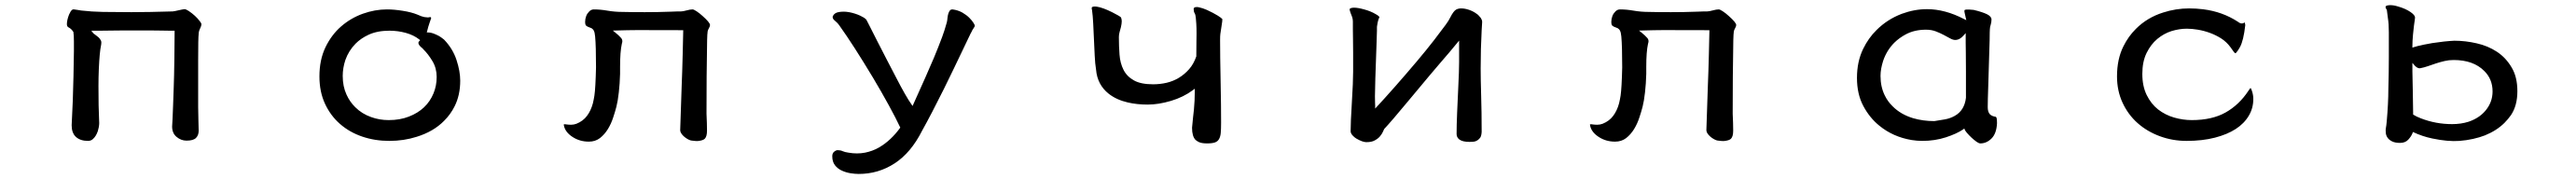

<svg xmlns="http://www.w3.org/2000/svg" viewBox="-20 -503 10040 698"><path d="M260.7 -464.4Q254.9 -459.5 249 -445.8Q240.7 -424.3 240.7 -408.2Q240.7 -401.9 244.1 -398.4L247.6 -396Q257.8 -391.1 266.1 -378.4Q268.1 -364.7 268.1 -341.3V-303.7Q268.1 -280.3 266.4 -205.6Q264.6 -130.9 263.7 -110.4Q263.2 -89.8 259.3 -14.6Q259.3 15.6 275.9 30.8Q293 46.4 323.2 46.4Q334.5 46.4 342.3 39.1Q354.5 28.3 361.3 8.3Q363.3 2.4 365 -6.8Q366.7 -16.1 366.7 -23.2Q366.7 -30.3 366.2 -36.6Q363.8 -83 363.8 -167Q363.8 -200.7 365.2 -233.9Q366.7 -267.1 368.7 -289.1Q370.6 -311 374.5 -330.1Q375 -333 375 -337.2Q375 -341.3 373.5 -344.7Q369.6 -352.5 363.8 -357.7Q357.9 -362.8 352.5 -366.5Q347.2 -370.1 345.2 -372.1Q342.3 -374.5 341.3 -376.5L335.9 -383.3H373Q391.6 -383.3 414.6 -383.8Q437.5 -384.3 463.4 -384.3H564.9Q588.9 -384.3 608.4 -383.8Q627.9 -383.3 640.6 -383.3H660.6V-378.9Q660.6 -350.1 659.7 -275.6Q658.7 -201.2 657.2 -163.6Q655.8 -126 654.8 -95.2Q652.3 -24.9 650.9 -9.8Q650.9 16.6 668.5 31Q686 45.4 707 45.4Q733.4 45.4 743.9 34.9Q754.4 24.4 754.4 6.8Q754.4 1.5 753.4 -32.5Q752.4 -66.4 752.4 -85.9V-267.6Q752.4 -356 754.4 -370.6Q754.4 -380.9 760.3 -392.6Q765.1 -402.3 765.1 -408.2Q765.1 -412.6 758.8 -420.4Q742.2 -442.4 715.3 -460.4Q704.6 -467.3 699.2 -467.3Q695.8 -467.3 689.5 -465.8Q668.9 -461.4 662.8 -460Q656.7 -458.5 653.3 -458.5Q556.6 -455.6 492.2 -455.6Q427.7 -455.6 381.3 -456.5Q335 -457.5 303.2 -461.4Q298.3 -461.4 285.2 -463.9Q272 -466.3 268.8 -466.3Q265.6 -466.3 265.1 -466.3Q264.6 -466.3 263.9 -466.1Q263.2 -465.8 262.5 -465.3Q261.7 -464.8 260.7 -464.4Z M1658.7 -436Q1656.7 -436.5 1656.2 -436.5Q1655.8 -436.5 1655 -436.3Q1654.3 -436 1652.8 -435.5Q1650.9 -435.1 1647 -435.1Q1643.1 -435.1 1633.8 -436.5Q1624.5 -438 1606.4 -446.3Q1583.5 -455.6 1549.8 -460.9Q1516.1 -466.3 1488.3 -466.3Q1441.4 -466.3 1394.3 -449.5Q1347.2 -432.6 1309.6 -399.9Q1272 -367.2 1248.5 -318.4Q1225.1 -269.5 1225.1 -205.1Q1225.1 -145.5 1246.6 -98.9Q1268.1 -52.2 1305.2 -19.8Q1342.3 12.7 1391.6 29.5Q1440.9 46.4 1497.6 46.4Q1554.2 46.4 1604.5 30.3Q1669.4 10.3 1710.9 -31.7Q1735.8 -56.2 1752 -88.4Q1773.9 -131.8 1773.9 -188.5Q1773.9 -225.1 1759.5 -269Q1745.1 -313 1710.9 -348.6Q1709 -350.1 1702.9 -354.7Q1696.8 -359.4 1689.9 -363.3Q1678.7 -369.1 1668.5 -372.8Q1658.2 -376.5 1649.4 -376.5H1643.6Q1649.9 -401.9 1654.3 -413.8Q1658.7 -425.8 1660.6 -432.1Q1660.6 -434.6 1658.7 -436ZM1669.9 -139.2Q1643.6 -75.2 1573.7 -48.3Q1539.1 -34.7 1495.1 -34.7Q1459 -34.7 1426.8 -46.4Q1390.6 -59.1 1364.7 -85Q1343.3 -106 1330.6 -134.3Q1315.9 -166 1315.9 -207Q1315.9 -237.8 1326.2 -269Q1338.9 -305.2 1366.2 -333Q1386.7 -353.5 1416 -367.2Q1450.2 -383.3 1498 -383.3Q1530.8 -383.3 1561.8 -374.8Q1592.8 -366.2 1614.3 -349.1L1617.7 -346.2L1614.3 -342.8Q1610.8 -338.9 1610.8 -335.9Q1610.8 -332 1614.7 -326.2Q1617.2 -323.2 1619.6 -320.8L1627.4 -314L1630.4 -310.5Q1648.9 -292.5 1665.5 -264.9Q1682.1 -237.3 1682.1 -203.1Q1682.1 -168.9 1669.9 -139.2Z M2735.8 6.8Q2735.8 -20.5 2733.9 -59.6Q2733.9 -145.5 2734.4 -204.6Q2735.8 -330.6 2736.3 -346.9Q2736.8 -363.3 2737.1 -367.7Q2737.3 -372.1 2737.8 -374.5Q2737.8 -383.3 2742.7 -391.8Q2747.6 -400.4 2747.6 -405.3Q2747.6 -415 2718.3 -440.9Q2706.5 -451.7 2695.3 -459Q2684.1 -466.3 2679.7 -466.3Q2670.4 -466.3 2656.2 -462.4Q2642.1 -458.5 2634.5 -458.5Q2627 -458.5 2617.4 -458.3Q2607.9 -458 2595.7 -457.5Q2546.9 -455.6 2493.2 -455.6Q2439.5 -455.6 2406.2 -456.5Q2376.5 -456.5 2348.1 -461.4Q2319.8 -466.3 2294.9 -466.3Q2284.7 -466.3 2276.9 -458.5Q2269 -450.7 2265.1 -440.9Q2260.7 -429.2 2260.7 -417.5Q2260.7 -409.2 2263.2 -404.3Q2270 -398.4 2274.4 -397.5Q2280.8 -395.5 2285.6 -393.1L2290 -389.6Q2293 -387.2 2294.9 -382.8Q2298.3 -376.5 2299.8 -360.4Q2303.2 -323.2 2303.2 -240.2Q2301.3 -159.7 2296.9 -129.9Q2294.4 -114.3 2291 -100.1Q2283.2 -71.3 2268.1 -51.3Q2252.9 -30.8 2227.1 -20.5Q2216.8 -16.6 2206.1 -16.6Q2197.3 -16.6 2189.9 -17.6Q2182.6 -18.6 2181.6 -18.6Q2178.7 -18.6 2177.7 -18.1Q2177.7 -17.6 2177.7 -16.6Q2177.7 -15.6 2178.2 -12.7Q2183.6 12.7 2211.7 31Q2239.7 49.3 2275.4 49.3Q2300.3 49.3 2318.4 35.6Q2336.4 21.5 2349.4 0.5Q2362.3 -20.5 2370.1 -44.9Q2377.4 -66.4 2382.8 -87.4Q2388.2 -108.4 2392.1 -142.8Q2396 -177.2 2397 -214.8V-241.7Q2397 -301.8 2403.8 -332Q2405.8 -338.4 2405.8 -341.8Q2405.8 -349.6 2400.9 -355Q2392.6 -364.7 2377.9 -376.5L2368.7 -383.8Q2434.1 -385.7 2466.1 -385.7Q2498 -385.7 2536.1 -385.5Q2574.2 -385.3 2638.7 -385.3H2643.1V-380.9Q2643.1 -370.1 2641.1 -293.5Q2639.2 -216.8 2637.2 -171.4Q2635.7 -140.6 2632.3 -24.9Q2631.3 1 2631.3 4.4Q2631.3 14.6 2643.1 26.4Q2652.3 35.6 2665.5 42Q2672.9 45.4 2677.7 45.4H2678.2Q2691.9 47.4 2700.2 46.9Q2720.2 44.9 2727.1 38.1Q2735.8 29.3 2735.8 6.8Z M3731 -454.1Q3714.4 -463.4 3692.9 -466.3Q3686.5 -466.3 3683.6 -463.4Q3675.3 -453.6 3673.3 -433.6Q3672.4 -422.4 3670.4 -415Q3661.6 -383.3 3652.3 -358.4Q3636.7 -316.9 3620.6 -278.3Q3593.8 -214.8 3537.1 -89.8L3532.7 -96.2Q3511.7 -125.5 3472.2 -202.1Q3454.1 -237.3 3434.6 -274.4Q3415 -311.5 3398.9 -343.8Q3382.8 -376 3375 -391.1Q3367.2 -406.2 3364.3 -412.1Q3358.4 -422.9 3356.9 -426.3L3355 -428.2Q3348.6 -434.6 3333 -441.9Q3314 -450.7 3292 -455.1Q3279.8 -457.5 3269.5 -457.5Q3259.3 -457.5 3250 -456.1Q3231.9 -453.1 3226.1 -439.5Q3225.6 -438 3225.6 -437Q3225.6 -430.7 3231 -425.3Q3238.8 -418.5 3243.2 -414.1Q3247.6 -409.7 3252.4 -402.8Q3306.2 -327.6 3382.8 -200.2Q3416 -144.5 3443.8 -93.8Q3471.7 -43 3489.3 -5.4Q3471.2 19.5 3450.7 38.8Q3430.2 58.1 3405.8 72.3Q3381.3 86.4 3351.6 92.3Q3336.4 95.2 3320.3 95.2Q3304.2 95.2 3287.6 92.3Q3272.9 90.3 3264.4 86.4Q3255.9 82.5 3245.1 82.5Q3238.3 82.5 3230 89.8Q3224.1 95.7 3224.1 106.4Q3224.1 127.4 3234.4 141.1Q3245.1 154.8 3261 162.1Q3276.9 169.4 3294.4 172.4Q3313 175.3 3327.1 175.3Q3403.8 175.3 3467.3 134Q3530.8 92.8 3574.2 6.8Q3610.4 -58.1 3659.7 -157.2Q3680.7 -199.2 3699.2 -238.3Q3717.8 -277.3 3732.4 -307.6Q3747.1 -337.9 3756.1 -357.2Q3765.1 -376.5 3767.6 -379.9Q3770.5 -387.2 3774.4 -392.1Q3779.8 -399.9 3779.8 -402.6Q3779.8 -405.3 3774.4 -414.1Q3769 -422.9 3758.1 -433.8Q3747.1 -444.8 3731 -454.1Z M4641.1 -434.1Q4643.6 -407.7 4643.8 -392.6Q4644 -377.4 4644 -371.1Q4644 -364.7 4643.6 -342.5Q4643.1 -320.3 4643.1 -284.2V-283.2Q4632.8 -253.4 4615.2 -233.4Q4579.1 -192.4 4527.3 -180.2Q4501.5 -174.3 4474.6 -174.3Q4426.8 -174.3 4399.9 -189.5Q4372.6 -204.6 4359.4 -230.7Q4346.2 -256.8 4343.8 -290Q4341.3 -323.2 4341.3 -358.4Q4341.3 -368.7 4344.2 -378.7Q4347.2 -388.7 4349.1 -396.5Q4352.5 -411.1 4352.5 -419.9Q4352.5 -427.7 4349.6 -435.1Q4344.7 -440.4 4314.5 -455.6Q4278.3 -473.6 4254.9 -477.1Q4251 -477.5 4249.3 -477.5Q4247.6 -477.5 4245.6 -477.5Q4240.7 -477.5 4237.3 -475.6Q4235.4 -474.6 4235.4 -471.2Q4235.4 -467.8 4236.8 -462.9V-462.4Q4239.7 -441.9 4241.2 -411.6L4247.1 -285.6Q4248.5 -254.4 4252.4 -231Q4257.3 -172.9 4301.3 -137.7Q4331.5 -113.8 4376 -103.5Q4411.6 -95.2 4453.6 -95.2Q4495.6 -95.2 4544.2 -109.6Q4592.8 -124 4630.4 -151.9L4637.2 -157.2V-148.4Q4637.2 -110.4 4633.8 -75.7Q4632.3 -61 4630.4 -44.9Q4628.4 -28.8 4626.5 -4.9Q4626.5 28.8 4640.1 42.5Q4645.5 47.4 4653.8 51.3Q4665 56.2 4685.1 56.2Q4705.1 56.2 4716.3 52.2Q4726.6 48.3 4731.4 39.6Q4736.8 30.8 4738.3 16.1Q4739.7 1 4739.7 -24.4Q4739.7 -49.8 4739.3 -95.2Q4738.8 -140.6 4737.8 -188.5Q4735.8 -284.2 4735.8 -346.7Q4735.8 -362.8 4736.8 -370.6Q4738.8 -384.3 4741.2 -399.7Q4743.7 -415 4744.1 -419.4Q4744.6 -423.8 4744.6 -428.7Q4740.2 -433.6 4727.1 -441.9Q4709 -453.1 4684.1 -464.4Q4668.5 -471.2 4655.3 -474.1Q4649.4 -475.6 4645 -475.6Q4637.2 -475.6 4634.8 -472.7Q4632.8 -471.2 4632.8 -468.3Q4632.8 -457.5 4636.5 -451.7Q4640.1 -445.8 4641.1 -434.1Z M5757.3 -418Q5757.3 -424.8 5752 -433.1Q5744.1 -442.4 5743.2 -443.1Q5742.2 -443.8 5741.7 -444.6Q5741.2 -445.3 5740.5 -445.8Q5739.7 -446.3 5739 -446.8Q5738.3 -447.3 5737.5 -448Q5736.8 -448.7 5735.8 -449.2Q5722.7 -459 5706.3 -464.6Q5689.9 -470.2 5675.8 -470.2Q5664.6 -470.2 5656.2 -465.8Q5645.5 -460 5632.8 -434.6Q5627 -422.4 5614.7 -405.8Q5599.1 -384.3 5569.8 -346.4Q5540.5 -308.6 5503.4 -264.6Q5415.5 -160.6 5340.3 -79.6V-90.8Q5340.3 -98.6 5339.8 -104Q5339.4 -113.3 5339.4 -127.4Q5339.4 -166 5345.7 -335Q5347.2 -372.1 5347.2 -383.1Q5347.2 -394 5347.2 -396Q5347.2 -397.9 5347.4 -399.9Q5347.7 -401.9 5348.1 -404.3Q5351.1 -424.8 5356.4 -434.6Q5356.9 -435.1 5356.9 -435.5Q5356.9 -439.9 5341.8 -448.2Q5322.8 -459.5 5297.4 -466.3Q5272.9 -473.1 5257.8 -473.1Q5249.5 -473.1 5244.1 -470.7Q5242.7 -469.7 5241.7 -468.8Q5240.7 -467.8 5240.7 -465.8Q5240.7 -463.9 5241.7 -461.4Q5243.7 -453.6 5247.3 -445.1Q5251 -436.5 5252.2 -430.4Q5253.4 -424.3 5253.4 -418V-388.7Q5253.4 -373 5253.9 -350.6Q5254.4 -328.1 5254.4 -297.4V-223.6Q5254.4 -184.1 5249.5 -104.5Q5244.6 -25.4 5244.6 8.8Q5244.6 17.6 5254.4 27.3Q5260.3 33.2 5266.6 37.1Q5291 51.3 5305.7 51.3Q5326.2 51.3 5337.9 44.9Q5351.6 37.6 5358.9 28.8Q5366.2 20 5369.6 12.7L5375.5 0Q5404.3 -30.8 5467.8 -107.4Q5539.6 -193.8 5551.8 -208L5590.8 -253.9L5629.4 -298.8Q5647.9 -320.3 5667.5 -344.7V-260.7Q5667.5 -228.5 5664.1 -160.2Q5660.6 -91.8 5659.7 -62.5Q5657.7 -13.7 5657.7 17.6V18.1Q5657.7 18.6 5657.7 19.5Q5657.7 32.7 5668.5 41Q5681.2 50.3 5708 50.3Q5713.9 50.3 5721.7 49.8Q5729.5 49.3 5735.4 46.1Q5741.2 43 5744.1 40Q5747.1 37.1 5749.5 34.2Q5754.4 26.9 5755.4 11.7Q5755.4 -66.4 5753.4 -130.4Q5751.5 -194.3 5751.5 -236.3Q5751.5 -313 5755.4 -385.3Q5756.8 -409.2 5757.1 -413.3Q5757.3 -417.5 5757.3 -418Z M6735.8 6.8Q6735.8 -20.5 6733.9 -59.6Q6733.9 -145.5 6734.4 -204.6Q6735.8 -330.6 6736.3 -346.9Q6736.8 -363.3 6737.1 -367.7Q6737.3 -372.1 6737.8 -374.5Q6737.8 -383.3 6742.7 -391.8Q6747.6 -400.4 6747.6 -405.3Q6747.6 -415 6718.3 -440.9Q6706.5 -451.7 6695.3 -459Q6684.1 -466.3 6679.7 -466.3Q6670.4 -466.3 6656.2 -462.4Q6642.1 -458.5 6634.5 -458.5Q6627 -458.5 6617.4 -458.3Q6607.9 -458 6595.7 -457.5Q6546.9 -455.6 6493.2 -455.6Q6439.5 -455.6 6406.2 -456.5Q6376.5 -456.5 6348.1 -461.4Q6319.8 -466.3 6294.9 -466.3Q6284.7 -466.3 6276.9 -458.5Q6269 -450.7 6265.1 -440.9Q6260.7 -429.2 6260.7 -417.5Q6260.7 -409.2 6263.2 -404.3Q6270 -398.4 6274.4 -397.5Q6280.8 -395.5 6285.6 -393.1L6290 -389.6Q6293 -387.2 6294.9 -382.8Q6298.3 -376.5 6299.8 -360.4Q6303.2 -323.2 6303.2 -240.2Q6301.3 -159.7 6296.9 -129.9Q6294.4 -114.3 6291 -100.1Q6283.2 -71.3 6268.1 -51.3Q6252.9 -30.8 6227.1 -20.5Q6216.8 -16.6 6206.1 -16.6Q6197.3 -16.6 6189.9 -17.6Q6182.6 -18.6 6181.6 -18.6Q6178.7 -18.6 6177.7 -18.1Q6177.7 -17.6 6177.7 -16.6Q6177.7 -15.6 6178.2 -12.7Q6183.6 12.7 6211.7 31Q6239.7 49.3 6275.4 49.3Q6300.3 49.3 6318.4 35.6Q6336.4 21.5 6349.4 0.5Q6362.3 -20.5 6370.1 -44.9Q6377.4 -66.4 6382.8 -87.4Q6388.2 -108.4 6392.1 -142.8Q6396 -177.2 6397 -214.8V-241.7Q6397 -301.8 6403.8 -332Q6405.8 -338.4 6405.8 -341.8Q6405.8 -349.6 6400.9 -355Q6392.6 -364.7 6377.9 -376.5L6368.7 -383.8Q6434.1 -385.7 6466.1 -385.7Q6498 -385.7 6536.1 -385.5Q6574.2 -385.3 6638.7 -385.3H6643.1V-380.9Q6643.1 -370.1 6641.1 -293.5Q6639.2 -216.8 6637.2 -171.4Q6635.7 -140.6 6632.3 -24.9Q6631.3 1 6631.3 4.4Q6631.3 14.6 6643.1 26.4Q6652.3 35.6 6665.5 42Q6672.9 45.4 6677.7 45.4H6678.2Q6691.9 47.4 6700.2 46.9Q6720.2 44.9 6727.1 38.1Q6735.8 29.3 6735.8 6.8Z M7491.2 -467.3Q7442.4 -467.3 7393.1 -449.2Q7336.4 -427.7 7294.4 -385.7Q7262.7 -354.5 7242.2 -312Q7218.3 -262.7 7218.3 -199.2Q7218.3 -135.7 7243.2 -89.4Q7268.1 -43 7305.7 -12.7Q7358.9 30.8 7431.2 43Q7452.6 46.4 7472.7 46.4Q7522 46.4 7564.7 32.5Q7607.4 18.6 7632.3 1.5L7636.7 -2L7638.7 3.4Q7640.6 7.3 7646.5 14.6Q7664.1 35.2 7685.1 50.3Q7693.8 56.2 7699.2 56.2Q7723.6 56.2 7742.9 36.9Q7762.2 17.6 7764.2 -22.5Q7764.2 -39.1 7762.2 -43.9Q7761.2 -45.9 7759.8 -47.4Q7744.1 -49.8 7736.8 -57.1L7735.4 -58.6Q7728 -67.9 7728 -85Q7728 -110.4 7730 -167Q7735.4 -328.1 7735.4 -345.2Q7735.8 -369.6 7735.8 -376.7Q7735.8 -383.8 7736.3 -388.7Q7736.8 -398.9 7739.3 -405.3Q7742.7 -416.5 7742.7 -426.8Q7742.7 -438.5 7725.6 -447.3Q7706.5 -456.5 7672.9 -464.4Q7660.2 -465.8 7655.3 -465.8Q7650.4 -465.8 7645.5 -465.8Q7639.6 -465.3 7637.2 -463.4Q7637.2 -462.9 7637.2 -462.9V-457.5Q7638.2 -453.6 7638.2 -452.1Q7638.7 -447.8 7644.5 -424.3L7635.7 -428.7Q7561.5 -467.3 7491.2 -467.3ZM7310.1 -207Q7310.1 -233.9 7320.3 -265.6Q7334 -306.6 7364.3 -336.9Q7383.3 -355.5 7408.7 -369.1Q7442.4 -387.2 7487.3 -387.2Q7508.8 -387.2 7525.9 -380.6Q7543 -374 7556.6 -366.7L7582 -353Q7592.8 -347.2 7601.1 -347.2Q7619.1 -347.2 7634.3 -365.2L7642.1 -374V-335Q7642.1 -319.3 7642.6 -299.3Q7643.1 -265.6 7643.1 -224.6V-122.1V-121.6Q7637.2 -72.3 7599.6 -51.3Q7582.5 -41.5 7561.5 -37.6Q7540.5 -33.7 7520 -30.8H7519.5Q7476.1 -30.8 7437.5 -42Q7388.7 -56.6 7356.9 -88.9Q7337.9 -107.4 7326.2 -131.8Q7310.1 -165 7310.1 -207Z M8730 -415Q8730 -415 8729.7 -415Q8729.5 -415 8728.5 -415Q8726.1 -412.6 8720.2 -411.6Q8718.8 -411.6 8717.8 -411.6Q8711.4 -411.6 8702.6 -418.5Q8642.6 -457.5 8567.9 -466.8Q8541.5 -470.2 8512.7 -470.2Q8461.4 -470.2 8411.6 -454.1Q8349.6 -434.6 8305.7 -390.6Q8276.4 -361.8 8256.8 -322.3Q8231.9 -272.5 8231.9 -205.1Q8231.9 -149.4 8253.4 -102.8Q8274.9 -56.2 8312 -23.2Q8349.1 9.8 8398.7 28.1Q8448.2 46.4 8502.9 46.4Q8564.9 46.4 8613.8 33.7Q8710 8.8 8745.6 -51.8Q8763.2 -81.1 8763.2 -117.2Q8763.2 -132.3 8758.3 -147Q8755.4 -156.7 8752.9 -159.7Q8750 -158.7 8744.1 -148.9Q8708 -94.2 8655.3 -64.5Q8602.5 -34.7 8523.4 -34.7Q8488.8 -34.7 8454.3 -44.7Q8419.9 -54.7 8392.1 -76.2Q8364.7 -97.7 8347.7 -132.3Q8330.6 -167 8330.6 -214.8Q8330.6 -262.7 8347.2 -296.4Q8363.8 -330.1 8388.9 -351.1Q8414.1 -372.1 8444.3 -381.8Q8475.1 -391.1 8503.9 -391.1Q8523.9 -391.1 8547.4 -387.2Q8598.1 -378.4 8638.2 -353Q8659.2 -339.4 8674.3 -318.8Q8685.5 -302.7 8687 -301Q8688.5 -299.3 8690.2 -297.4Q8691.9 -295.4 8694.3 -295.4L8696.3 -297.4Q8701.7 -302.7 8710.9 -318.8Q8725.1 -344.2 8731.9 -405.3Q8731 -409.7 8730.5 -412.4Q8730 -415 8730 -415Z M9767.6 -54.2Q9792.5 -91.3 9792.5 -147.2Q9792.5 -203.1 9770 -240.2Q9747.6 -278.3 9712.6 -301.3Q9677.7 -324.2 9634.3 -334Q9590.3 -344.2 9546.9 -344.2Q9507.8 -342.3 9460.9 -335Q9439.5 -331.5 9428 -328.9Q9416.5 -326.2 9413.1 -325.4Q9409.7 -324.7 9406.2 -324Q9402.8 -323.2 9399.9 -322.3Q9394 -320.8 9383.3 -317.4V-323.2Q9383.3 -343.3 9385.7 -368.7Q9388.2 -394 9389.4 -402.8Q9390.6 -411.6 9391.1 -415Q9391.6 -418.5 9392.1 -421.4Q9393.6 -434.6 9393.6 -434.6Q9393.6 -443.8 9376 -456.1Q9356.9 -469.2 9328.1 -477.5Q9311 -482.9 9297.4 -482.9Q9284.2 -482.9 9279.3 -478.5Q9278.8 -477.5 9278.8 -476.3Q9278.8 -475.1 9278.8 -474.1Q9278.8 -471.7 9283.7 -464.4Q9285.6 -448.7 9287.6 -434.1Q9291.5 -409.7 9291.5 -377.9V-279.3Q9291.5 -221.7 9289.6 -156.2Q9289.6 -101.1 9283.2 -28.8Q9281.7 -12.2 9279.8 -2.9Q9278.8 2.9 9279.3 9Q9279.8 15.1 9279.8 17.1Q9283.2 38.6 9305.2 48.8Q9316.4 54.2 9335.4 54.2Q9355.5 54.2 9367.2 41.5Q9378.9 28.8 9383.8 16.1L9385.3 11.7Q9422.9 29.3 9461.4 37.1Q9522 49.8 9566.9 46.4Q9593.8 44.4 9619.9 38.6Q9646 32.7 9666 24.9Q9711.9 6.3 9742.2 -23.9Q9755.9 -37.6 9767.6 -54.2ZM9543.9 -269Q9621.1 -269 9663.6 -226.1Q9695.8 -194.3 9695.8 -146.5Q9695.8 -104 9667.5 -70.8Q9643.1 -42 9602.1 -28.3Q9572.8 -19 9538.1 -19Q9474.6 -19 9416.5 -41.5Q9399.4 -47.9 9386.2 -56.2V-58.6Q9386.2 -82.5 9384.8 -151.4Q9383.3 -220.2 9383.3 -224.4Q9383.3 -228.5 9383.3 -232.4Q9383.3 -239.7 9383.3 -246.1V-257.8Q9392.6 -247.1 9394 -245.6Q9403.3 -236.8 9411.1 -236.8Q9412.1 -236.8 9413.1 -236.8Q9428.7 -239.7 9444.1 -245.1Q9459.5 -250.5 9475.8 -255.9Q9492.2 -261.2 9509 -265.1Q9525.9 -269 9543.9 -269Z"/></svg>

Font: Bakudai
Style: Light
Weight: 300
Version: Version 1.48